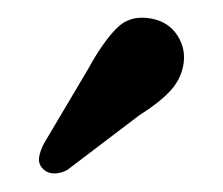

<svg xmlns="http://www.w3.org/2000/svg" viewBox="-20 -694 246 212"><path d="M78 -619Q93 -646.5 108.2 -662.2Q123.5 -678 147 -673.5Q166 -670 175.8 -655Q185.5 -640 182.5 -622.5Q179.5 -605.5 167.2 -592.8Q155 -580 133.5 -566.5L54.5 -506.5Q47.5 -502.5 40 -502.5Q32.5 -502.5 27.5 -507.5Q22 -513 23.2 -520.5Q24.5 -528 28.5 -535.5Z"/></svg>

Font: Fraunces 72pt S100
Style: Regular
Weight: 400
Version: Version 1.000; ttfautohint (v1.8.3)